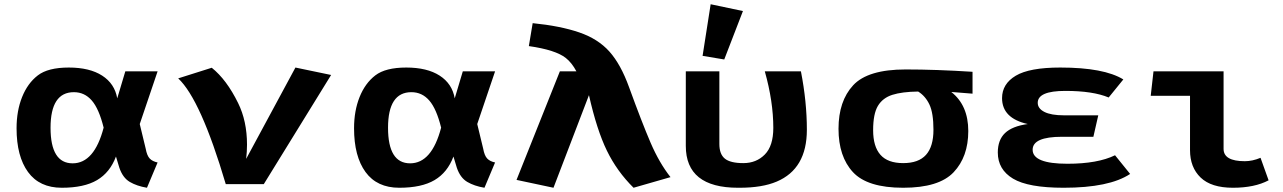

<svg xmlns="http://www.w3.org/2000/svg" viewBox="-20 -867 6039 904"><path d="M58 -263Q58 -345 84 -410Q110 -475 158 -512Q206 -549 304 -549Q402 -549 461 -511Q520 -473 532 -404L570 -531H722L638 -283L666 -167Q672 -134 685 -120.5Q698 -107 722 -102L672 17Q624 9 591 -10.5Q558 -30 542 -77L526 -130Q498 -55 437 -19Q376 17 271 17Q166 17 112 -57Q58 -131 58 -263ZM322 -98Q424 -98 468 -266Q446 -355 412 -394Q378 -433 328 -433Q218 -433 218 -265.5Q218 -98 322 -98Z M819 -498 977 -548Q1047 -492 1101 -382Q1143 -297 1143 -186Q1143 -153 1139 -119L1371 -549L1539 -514L1222 0H1043Q925 -399 819 -498Z M1647 -263Q1647 -345 1673 -410Q1699 -475 1747 -512Q1795 -549 1893 -549Q1991 -549 2050 -511Q2109 -473 2121 -404L2159 -531H2311L2227 -283L2255 -167Q2261 -134 2274 -120.5Q2287 -107 2311 -102L2261 17Q2213 9 2180 -10.5Q2147 -30 2131 -77L2115 -130Q2087 -55 2026 -19Q1965 17 1860 17Q1755 17 1701 -57Q1647 -131 1647 -263ZM1911 -98Q2013 -98 2057 -266Q2035 -355 2001 -394Q1967 -433 1917 -433Q1807 -433 1807 -265.5Q1807 -98 1911 -98Z M2412 -20 2616 -531H2694Q2672 -572 2644 -594Q2596 -632 2470 -650L2488 -758Q2618 -745 2707 -714.5Q2796 -684 2849.5 -624Q2903 -564 2942 -456Q3002 -291 3043 -195.5Q3084 -100 3137 -33L2963 17Q2885 -60 2837.5 -157.5Q2790 -255 2753 -419L2586 17Z M3209 -180V-531H3367V-189Q3367 -141 3393 -120Q3419 -99 3480 -99Q3541 -99 3581 -139.5Q3621 -180 3621 -265Q3621 -389 3581 -531H3751Q3779 -388 3779 -256Q3779 -72 3637 -12Q3569 17 3462 17Q3458 17 3455 17Q3209 17 3209 -180ZM3288 -604 3326 -847 3478 -815 3390 -587Z M4244 -540Q4387 -540 4559 -529V-426L4459 -434Q4539 -371 4539 -250Q4539 -129 4470 -56Q4401 17 4232.5 17Q4064 17 3996 -56.5Q3928 -130 3928 -260.5Q3928 -391 3997 -465.5Q4066 -540 4244 -540ZM4303 -436Q4227 -435 4181.5 -420.5Q4136 -406 4113.5 -368.5Q4091 -331 4091 -254Q4091 -177 4125.5 -138Q4160 -99 4232.5 -99Q4305 -99 4340 -138Q4375 -177 4375 -256Q4375 -335 4356 -375Q4337 -415 4303 -436Z M4678 -149Q4678 -208 4712 -240.5Q4746 -273 4819 -283Q4698 -310 4698 -405Q4698 -472 4762.5 -510.5Q4827 -549 4972 -549Q5178 -549 5269 -493L5200 -408Q5126 -439 4996 -439Q4866 -439 4866 -383Q4866 -356 4897.5 -340Q4929 -324 4990 -324H5151L5128 -223H4980Q4842 -223 4842 -162Q4842 -96 5006 -96Q5148 -96 5230 -136L5301 -48Q5203 17 4988 17Q4821 17 4749.5 -26Q4678 -69 4678 -149Z M5398 -416 5411 -531H5741V-166Q5741 -108 5841 -108Q5877 -108 5915 -124L5953 -18Q5887 17 5785 17Q5683 17 5633 -31Q5583 -79 5583 -160V-416Z"/></svg>

Font: Fix15 Mono
Style: Bold
Weight: 700
Designer: Carrois Corporate & Edenspiekermann AG
Foundry: Carrois Corporate GbR & Edenspiekermann AG
Version: Version 3.206